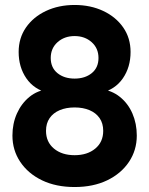

<svg xmlns="http://www.w3.org/2000/svg" viewBox="-20 -736 600 772"><path d="M280 16Q205 16 149 -11Q93 -38 61.5 -85Q30 -132 30 -191Q30 -239 48 -279.5Q66 -320 98.5 -346.5Q131 -373 176 -378L175 -362Q117 -376 86 -421Q55 -466 55 -527Q55 -583 84.5 -625.5Q114 -668 165 -692Q216 -716 280 -716Q344 -716 395 -692Q446 -668 475.5 -625.5Q505 -583 505 -527Q505 -466 474 -421Q443 -376 385 -362L384 -378Q429 -373 462 -346.5Q495 -320 512.5 -279.5Q530 -239 530 -191Q530 -132 498.5 -85Q467 -38 411 -11Q355 16 280 16ZM280 -112Q331 -112 363 -138.5Q395 -165 395 -210Q395 -240 380.5 -261Q366 -282 340 -293Q314 -304 280 -304Q246 -304 220 -293Q194 -282 179.5 -261Q165 -240 165 -210Q165 -165 197 -138.5Q229 -112 280 -112ZM280 -420Q322 -420 349 -442Q376 -464 376 -503Q376 -542 348.5 -566.5Q321 -591 280 -591Q239 -591 211.5 -566.5Q184 -542 184 -503Q184 -464 211 -442Q238 -420 280 -420Z"/></svg>

Font: Fustat ExtraBold
Style: Regular
Weight: 800
Designer: Mohamed Gaber, Khaled Hosny, Laura Garcia Mut
Foundry: Kief Type Foundry, Alif Type Foundry, Hard Type Foundry
Version: Version 1.007